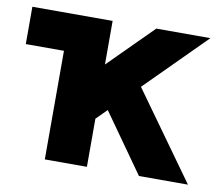

<svg xmlns="http://www.w3.org/2000/svg" viewBox="-62 -583 769 658"><g transform="rotate(10 322.0 -254.0)"><path d="M279.3 -167.5 315.9 -204.1 460.4 0H630.9L414.1 -302.2L619.6 -507.8H431.2L279.3 -356V-507.8H0V-377.9H132.8V0H279.3Z"/></g></svg>

Font: Giphurs ExtraBold
Style: Regular
Weight: 800
Version: Version 1.000